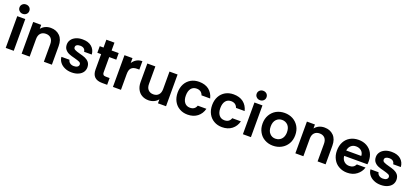

<svg xmlns="http://www.w3.org/2000/svg" viewBox="46 -1962 6788 3150"><g transform="rotate(20 3440.0 -387.5)"><path d="M140 -620C140 -620 140 -620 140 -620C165 -620 185 -628 202 -644C218 -659 226 -679 226 -702C226 -702 226 -702 226 -702C226 -725 218 -745 202 -761C185 -776 165 -784 140 -784C140 -784 140 -784 140 -784C115 -784 95 -776 79 -761C62 -745 54 -725 54 -702C54 -702 54 -702 54 -702C54 -679 62 -659 79 -644C95 -628 115 -620 140 -620ZM69 -554C69 -554 69 0 69 0C69 0 209 0 209 0C209 0 209 -554 209 -554C209 -554 69 -554 69 -554Z M654 -562C654 -562 654 -562 654 -562C619 -562 588 -555 559 -542C530 -528 506 -509 487 -485C487 -485 487 -554 487 -554C487 -554 347 -554 347 -554C347 -554 347 0 347 0C347 0 487 0 487 0C487 0 487 -306 487 -306C487 -306 487 -306 487 -306C487 -350 498 -384 521 -408C543 -431 573 -443 612 -443C612 -443 612 -443 612 -443C650 -443 680 -431 702 -408C724 -384 735 -350 735 -306C735 -306 735 0 735 0C735 0 875 0 875 0C875 0 875 -325 875 -325C875 -325 875 -325 875 -325C875 -400 855 -458 814 -500C773 -541 720 -562 654 -562Z M1220 9C1220 9 1220 9 1220 9C1264 9 1303 2 1336 -13C1369 -27 1394 -47 1412 -72C1429 -97 1438 -126 1438 -158C1438 -158 1438 -158 1438 -158C1437 -195 1428 -224 1409 -247C1390 -269 1367 -285 1341 -296C1315 -307 1282 -317 1242 -327C1242 -327 1242 -327 1242 -327C1203 -337 1174 -347 1155 -357C1136 -366 1127 -380 1127 -399C1127 -399 1127 -399 1127 -399C1127 -416 1134 -429 1148 -438C1161 -447 1181 -452 1206 -452C1206 -452 1206 -452 1206 -452C1233 -452 1255 -446 1272 -433C1288 -420 1297 -402 1299 -380C1299 -380 1433 -380 1433 -380C1433 -380 1433 -380 1433 -380C1429 -436 1407 -481 1368 -514C1329 -547 1276 -563 1210 -563C1210 -563 1210 -563 1210 -563C1165 -563 1127 -556 1094 -541C1061 -526 1035 -506 1018 -481C1000 -456 991 -428 991 -397C991 -397 991 -397 991 -397C991 -360 1001 -330 1020 -308C1039 -286 1061 -270 1088 -259C1114 -248 1148 -238 1189 -228C1189 -228 1189 -228 1189 -228C1229 -217 1258 -208 1277 -199C1295 -190 1304 -176 1304 -158C1304 -158 1304 -158 1304 -158C1304 -141 1297 -128 1282 -117C1267 -106 1246 -101 1219 -101C1219 -101 1219 -101 1219 -101C1192 -101 1169 -108 1151 -122C1132 -136 1122 -154 1119 -175C1119 -175 978 -175 978 -175C978 -175 978 -175 978 -175C980 -141 992 -110 1013 -82C1034 -54 1062 -32 1098 -16C1134 1 1175 9 1220 9Z M1840 -439C1840 -439 1840 -554 1840 -554C1840 -554 1716 -554 1716 -554C1716 -554 1716 -691 1716 -691C1716 -691 1575 -691 1575 -691C1575 -691 1575 -554 1575 -554C1575 -554 1509 -554 1509 -554C1509 -554 1509 -439 1509 -439C1509 -439 1575 -439 1575 -439C1575 -439 1575 -172 1575 -172C1575 -172 1575 -172 1575 -172C1575 -57 1634 0 1752 0C1752 0 1840 0 1840 0C1840 0 1840 -118 1840 -118C1840 -118 1775 -118 1775 -118C1775 -118 1775 -118 1775 -118C1754 -118 1739 -122 1730 -131C1721 -139 1716 -152 1716 -171C1716 -171 1716 -439 1716 -439C1716 -439 1840 -439 1840 -439Z M2081 -468C2081 -468 2081 -554 2081 -554C2081 -554 1941 -554 1941 -554C1941 -554 1941 0 1941 0C1941 0 2081 0 2081 0C2081 0 2081 -276 2081 -276C2081 -276 2081 -276 2081 -276C2081 -327 2092 -363 2115 -384C2137 -405 2170 -415 2214 -415C2214 -415 2251 -415 2251 -415C2251 -415 2251 -562 2251 -562C2251 -562 2251 -562 2251 -562C2214 -562 2181 -554 2152 -537C2123 -520 2099 -497 2081 -468Z M2727 -554C2727 -554 2727 -249 2727 -249C2727 -249 2727 -249 2727 -249C2727 -205 2716 -171 2694 -148C2672 -124 2642 -112 2603 -112C2603 -112 2603 -112 2603 -112C2565 -112 2535 -124 2513 -148C2491 -171 2480 -205 2480 -249C2480 -249 2480 -554 2480 -554C2480 -554 2340 -554 2340 -554C2340 -554 2340 -229 2340 -229C2340 -229 2340 -229 2340 -229C2340 -180 2350 -137 2369 -102C2388 -66 2414 -39 2447 -21C2480 -2 2519 7 2562 7C2562 7 2562 7 2562 7C2596 7 2628 0 2657 -14C2686 -27 2709 -46 2727 -70C2727 -70 2727 0 2727 0C2727 0 2868 0 2868 0C2868 0 2868 -554 2868 -554C2868 -554 2727 -554 2727 -554Z M2970 -277C2970 -277 2970 -277 2970 -277C2970 -220 2982 -170 3005 -127C3028 -84 3061 -50 3102 -27C3143 -3 3191 9 3244 9C3244 9 3244 9 3244 9C3312 9 3369 -9 3414 -44C3459 -79 3490 -127 3505 -187C3505 -187 3354 -187 3354 -187C3354 -187 3354 -187 3354 -187C3337 -136 3300 -111 3243 -111C3243 -111 3243 -111 3243 -111C3203 -111 3171 -126 3148 -155C3125 -184 3113 -224 3113 -277C3113 -277 3113 -277 3113 -277C3113 -330 3125 -372 3148 -401C3171 -430 3203 -444 3243 -444C3243 -444 3243 -444 3243 -444C3271 -444 3295 -437 3314 -424C3333 -410 3346 -391 3354 -367C3354 -367 3505 -367 3505 -367C3505 -367 3505 -367 3505 -367C3490 -429 3460 -477 3415 -512C3370 -546 3313 -563 3244 -563C3244 -563 3244 -563 3244 -563C3191 -563 3143 -551 3102 -528C3061 -504 3028 -471 3005 -428C2982 -385 2970 -334 2970 -277Z M3572 -277C3572 -277 3572 -277 3572 -277C3572 -220 3584 -170 3607 -127C3630 -84 3663 -50 3704 -27C3745 -3 3793 9 3846 9C3846 9 3846 9 3846 9C3914 9 3971 -9 4016 -44C4061 -79 4092 -127 4107 -187C4107 -187 3956 -187 3956 -187C3956 -187 3956 -187 3956 -187C3939 -136 3902 -111 3845 -111C3845 -111 3845 -111 3845 -111C3805 -111 3773 -126 3750 -155C3727 -184 3715 -224 3715 -277C3715 -277 3715 -277 3715 -277C3715 -330 3727 -372 3750 -401C3773 -430 3805 -444 3845 -444C3845 -444 3845 -444 3845 -444C3873 -444 3897 -437 3916 -424C3935 -410 3948 -391 3956 -367C3956 -367 4107 -367 4107 -367C4107 -367 4107 -367 4107 -367C4092 -429 4062 -477 4017 -512C3972 -546 3915 -563 3846 -563C3846 -563 3846 -563 3846 -563C3793 -563 3745 -551 3704 -528C3663 -504 3630 -471 3607 -428C3584 -385 3572 -334 3572 -277Z M4281 -620C4281 -620 4281 -620 4281 -620C4306 -620 4326 -628 4343 -644C4359 -659 4367 -679 4367 -702C4367 -702 4367 -702 4367 -702C4367 -725 4359 -745 4343 -761C4326 -776 4306 -784 4281 -784C4281 -784 4281 -784 4281 -784C4256 -784 4236 -776 4220 -761C4203 -745 4195 -725 4195 -702C4195 -702 4195 -702 4195 -702C4195 -679 4203 -659 4220 -644C4236 -628 4256 -620 4281 -620ZM4210 -554C4210 -554 4210 0 4210 0C4210 0 4350 0 4350 0C4350 0 4350 -554 4350 -554C4350 -554 4210 -554 4210 -554Z M4734 9C4734 9 4734 9 4734 9C4788 9 4837 -3 4881 -27C4924 -50 4959 -84 4985 -127C5010 -170 5023 -220 5023 -277C5023 -277 5023 -277 5023 -277C5023 -334 5011 -384 4986 -427C4961 -470 4926 -504 4883 -528C4840 -551 4791 -563 4738 -563C4738 -563 4738 -563 4738 -563C4685 -563 4636 -551 4593 -528C4550 -504 4516 -470 4491 -427C4466 -384 4453 -334 4453 -277C4453 -277 4453 -277 4453 -277C4453 -220 4465 -170 4490 -127C4514 -84 4547 -50 4590 -27C4633 -3 4681 9 4734 9ZM4734 -113C4734 -113 4734 -113 4734 -113C4694 -113 4661 -127 4635 -156C4608 -184 4595 -224 4595 -277C4595 -277 4595 -277 4595 -277C4595 -330 4609 -370 4636 -399C4663 -427 4696 -441 4736 -441C4736 -441 4736 -441 4736 -441C4776 -441 4810 -427 4838 -399C4865 -370 4879 -330 4879 -277C4879 -277 4879 -277 4879 -277C4879 -242 4872 -212 4859 -187C4846 -162 4828 -144 4806 -132C4783 -119 4759 -113 4734 -113Z M5433 -562C5433 -562 5433 -562 5433 -562C5398 -562 5367 -555 5338 -542C5309 -528 5285 -509 5266 -485C5266 -485 5266 -554 5266 -554C5266 -554 5126 -554 5126 -554C5126 -554 5126 0 5126 0C5126 0 5266 0 5266 0C5266 0 5266 -306 5266 -306C5266 -306 5266 -306 5266 -306C5266 -350 5277 -384 5300 -408C5322 -431 5352 -443 5391 -443C5391 -443 5391 -443 5391 -443C5429 -443 5459 -431 5481 -408C5503 -384 5514 -350 5514 -306C5514 -306 5514 0 5514 0C5514 0 5654 0 5654 0C5654 0 5654 -325 5654 -325C5654 -325 5654 -325 5654 -325C5654 -400 5634 -458 5593 -500C5552 -541 5499 -562 5433 -562Z M6302 -289C6302 -289 6302 -289 6302 -289C6302 -343 6291 -391 6268 -433C6245 -474 6212 -506 6171 -529C6129 -552 6082 -563 6029 -563C6029 -563 6029 -563 6029 -563C5974 -563 5926 -551 5884 -528C5842 -505 5809 -471 5786 -428C5763 -385 5751 -334 5751 -277C5751 -277 5751 -277 5751 -277C5751 -220 5763 -170 5787 -127C5810 -84 5843 -50 5886 -27C5928 -3 5976 9 6029 9C6029 9 6029 9 6029 9C6095 9 6151 -8 6196 -43C6241 -77 6272 -121 6288 -174C6288 -174 6137 -174 6137 -174C6137 -174 6137 -174 6137 -174C6115 -129 6078 -107 6026 -107C6026 -107 6026 -107 6026 -107C5990 -107 5960 -118 5935 -141C5910 -164 5896 -195 5893 -235C5893 -235 6298 -235 6298 -235C6298 -235 6298 -235 6298 -235C6301 -251 6302 -269 6302 -289ZM5894 -329C5894 -329 5894 -329 5894 -329C5899 -366 5914 -396 5938 -417C5961 -438 5990 -448 6025 -448C6025 -448 6025 -448 6025 -448C6062 -448 6093 -437 6118 -416C6143 -394 6156 -365 6157 -329C6157 -329 5894 -329 5894 -329Z M6616 9C6616 9 6616 9 6616 9C6660 9 6699 2 6732 -13C6765 -27 6790 -47 6808 -72C6825 -97 6834 -126 6834 -158C6834 -158 6834 -158 6834 -158C6833 -195 6824 -224 6805 -247C6786 -269 6763 -285 6737 -296C6711 -307 6678 -317 6638 -327C6638 -327 6638 -327 6638 -327C6599 -337 6570 -347 6551 -357C6532 -366 6523 -380 6523 -399C6523 -399 6523 -399 6523 -399C6523 -416 6530 -429 6544 -438C6557 -447 6577 -452 6602 -452C6602 -452 6602 -452 6602 -452C6629 -452 6651 -446 6668 -433C6684 -420 6693 -402 6695 -380C6695 -380 6829 -380 6829 -380C6829 -380 6829 -380 6829 -380C6825 -436 6803 -481 6764 -514C6725 -547 6672 -563 6606 -563C6606 -563 6606 -563 6606 -563C6561 -563 6523 -556 6490 -541C6457 -526 6431 -506 6414 -481C6396 -456 6387 -428 6387 -397C6387 -397 6387 -397 6387 -397C6387 -360 6397 -330 6416 -308C6435 -286 6457 -270 6484 -259C6510 -248 6544 -238 6585 -228C6585 -228 6585 -228 6585 -228C6625 -217 6654 -208 6673 -199C6691 -190 6700 -176 6700 -158C6700 -158 6700 -158 6700 -158C6700 -141 6693 -128 6678 -117C6663 -106 6642 -101 6615 -101C6615 -101 6615 -101 6615 -101C6588 -101 6565 -108 6547 -122C6528 -136 6518 -154 6515 -175C6515 -175 6374 -175 6374 -175C6374 -175 6374 -175 6374 -175C6376 -141 6388 -110 6409 -82C6430 -54 6458 -32 6494 -16C6530 1 6571 9 6616 9Z"/></g></svg>

Font: Girnar Poppins
Style: SemiBold
Weight: 500
Designer: Ninad Kale (Devanagari), Jonny Pinhorn (Latin)
Foundry: Indian Type Foundry
Version: ""